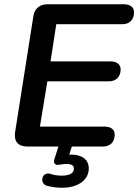

<svg xmlns="http://www.w3.org/2000/svg" viewBox="-20 -690 651 904"><path d="M110 0H255L236 60C233 71 233 76 239 82C244 87 252 87 263 85C274 83 285 82 294 82C318 82 328 90 328 104C328 126 307 137 270 137C251 137 233 134 218 129C178 115 162 174 202 185C225 191 248 194 273 194C345 194 398 159 398 103C398 62 367 38 316 38L306 39L318 0H464C498 0 520 -20 520 -57C520 -81 502 -94 470 -94H168L203 -307H492C525 -307 548 -327 548 -363C548 -387 530 -401 499 -401H218L245 -576H556C589 -576 611 -596 611 -632C611 -656 594 -670 561 -670H205C167 -670 143 -651 137 -613L51 -67C45 -24 65 0 110 0Z"/></svg>

Font: SN Pro Semibold
Style: Italic
Weight: 600
Italic angle: -9°
Designer: Tobias Whetton
Foundry: Supernotes
Version: Version 1.001;Glyphs 3.2 (3249)